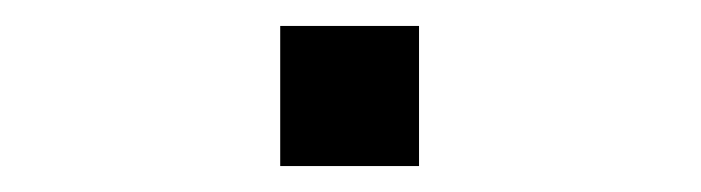

<svg xmlns="http://www.w3.org/2000/svg" viewBox="-20 -430 540 148"><path d="M196 -410H303V-302H196Z"/></svg>

Font: 42dot Sans Light
Style: Regular
Weight: 400
Version: Version 1.000